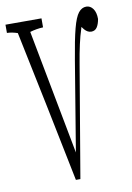

<svg xmlns="http://www.w3.org/2000/svg" viewBox="-104 -811 647 944"><g transform="rotate(-10 220.0 -339.0)"><path d="M168 -735.8Q168 -717.8 168 -690.9Q135.3 -689.5 102.1 -679.7Q161.1 -368.7 220.2 -57.1Q257.3 -279.8 293.9 -503.4Q310.5 -604.5 324.7 -658.7Q338.9 -712.9 355.5 -733.6Q372.1 -754.4 394.5 -754.4Q414.6 -754.4 428 -736.1Q441.4 -717.8 441.4 -684.6Q437 -658.7 427 -643.8Q417 -628.9 398.4 -628.9Q379.9 -628.9 364.7 -646.5Q362.3 -649.4 354.5 -659.7Q353 -659.2 351.6 -650.9Q331.5 -590.3 313.5 -481.4Q266.6 -201.2 219.2 75.7H196.8Q120.6 -304.2 41 -684.6Q14.6 -693.8 -11.7 -694.8Q-11.7 -719.7 -11.7 -735.8Z"/></g></svg>

Font: Scarab Serif
Style: Condensed-Light
Weight: 300
Designer: John Roberts
Foundry: Scarab
Version: 1.0